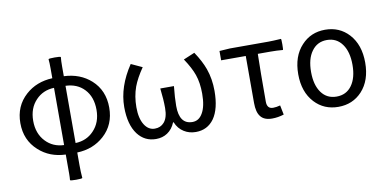

<svg xmlns="http://www.w3.org/2000/svg" viewBox="-80 -925 2749 1365"><g transform="rotate(-10 1294.5 -242.5)"><path d="M371.1 199.2Q329.1 199.2 327.1 194.3Q329.1 172.9 329.1 148.4V102.5V9.8Q213.9 5.9 135.7 -65.4Q49.8 -142.6 49.8 -265.6Q49.8 -388.7 135.7 -465.8Q213.9 -536.1 329.1 -541V-610.4Q329.1 -654.3 326.2 -678.7Q328.1 -683.6 371.1 -683.6Q413.1 -683.6 415 -678.7Q412.1 -654.3 412.1 -610.4V-541Q529.3 -536.1 607.4 -465.8Q691.4 -389.6 691.4 -265.6Q691.4 -141.6 606.4 -65.4Q527.3 5.9 412.1 9.8V102.5Q412.1 149.4 416 194.3Q413.1 199.2 371.1 199.2ZM329.1 -58.6V-264.6V-471.7Q249 -468.8 197.3 -414.1Q142.6 -357.4 142.6 -265.6Q142.6 -173.8 197.3 -116.2Q249 -61.5 329.1 -58.6ZM412.1 -58.6Q492.2 -61.5 543.9 -116.2Q599.6 -173.8 599.6 -265.6Q599.6 -359.4 546.9 -415Q496.1 -468.8 412.1 -471.7V-264.6Z M981.4 12.7Q899.4 12.7 849.6 -52.7Q796.9 -123 796.9 -250Q796.9 -396.5 895.5 -543.9L975.6 -506.8Q927.7 -437.5 906.2 -379.9Q881.8 -312.5 881.8 -233.4Q881.8 -152.3 911.1 -106.4Q939.5 -61.5 985.4 -61.5Q1027.3 -61.5 1052.7 -90.8Q1082 -124 1082 -193.4Q1082 -254.9 1072.3 -335.9H1121.1H1170.9Q1162.1 -251 1162.1 -193.4Q1162.1 -61.5 1256.8 -61.5Q1303.7 -61.5 1330.1 -107.4Q1359.4 -156.2 1359.4 -248Q1359.4 -327.1 1338.9 -385.7Q1320.3 -439.5 1273.4 -509.8L1354.5 -543.9Q1401.4 -473.6 1422.9 -413.1Q1449.2 -338.9 1449.2 -252.9Q1449.2 -123 1400.4 -53.7Q1352.5 12.7 1268.6 12.7Q1220.7 12.7 1183.6 -10.7Q1143.6 -35.2 1124 -83H1120.1Q1100.6 -35.2 1063.5 -10.7Q1028.3 12.7 981.4 12.7Z M1819.3 12.7Q1760.7 12.7 1735.4 -21.5Q1710.9 -52.7 1710.9 -119.1V-458H1533.2V-525.4L1609.4 -530.3H1793.9H1886.7Q1918 -530.3 1978.5 -534.2Q1981.4 -531.2 1981.4 -494.1Q1981.4 -457 1978.5 -454.1Q1933.6 -458 1888.7 -458H1797.9Q1794.9 -337.9 1794.9 -113.3Q1794.9 -61.5 1838.9 -61.5Q1862.3 -61.5 1890.6 -69.3L1904.3 -1Q1861.3 12.7 1819.3 12.7Z M2297.9 12.7Q2194.3 12.7 2127 -59.6Q2055.7 -136.7 2055.7 -264.6Q2055.7 -394.5 2127 -470.7Q2194.3 -543.9 2297.9 -543.9Q2401.4 -543.9 2468.8 -470.7Q2539.1 -393.6 2539.1 -264.6Q2539.1 -135.7 2468.8 -59.6Q2401.4 12.7 2297.9 12.7ZM2297.9 -61.5Q2368.2 -61.5 2407.7 -116.2Q2447.3 -170.9 2447.3 -264.6Q2447.3 -358.4 2408.2 -413.1Q2368.2 -469.7 2297.9 -469.7Q2227.5 -469.7 2187.5 -413.1Q2148.4 -359.4 2148.4 -265.1Q2148.4 -170.9 2188 -116.2Q2227.5 -61.5 2297.9 -61.5Z"/></g></svg>

Font: Bpmf GenSeki Gothic R
Style: R
Weight: 400
Foundry: But Ko
Version: Version 1.320